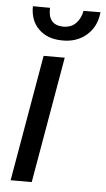

<svg xmlns="http://www.w3.org/2000/svg" viewBox="-53 -765 440 800"><g transform="rotate(5 167.0 -365.0)"><path d="M22.5 0ZM110.8 0H22.5L114.3 -528.3H202.6ZM334.5 -730Q328.6 -668.9 286.9 -633.1Q245.1 -597.2 182.6 -599.1Q122.6 -600.1 86.7 -635.7Q50.8 -671.4 51.8 -730.5L123.5 -730Q120.1 -658.7 183.1 -656.7Q217.8 -656.2 237.8 -677Q257.8 -697.8 263.7 -729.5Z"/></g></svg>

Font: Roboto
Style: Italic
Weight: 400
Italic angle: -12°
Designer: Google
Version: Version 2.134; 2016; ttfautohint (v1.6)